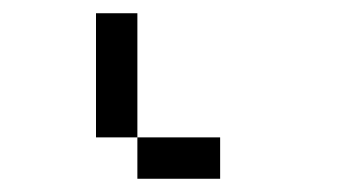

<svg xmlns="http://www.w3.org/2000/svg" viewBox="-20 -145 540 290"><path d="M312.5 125V62.5H187.5V125ZM187.5 62.5V-125H125V62.5Z"/></svg>

Font: Unifont
Style: Regular
Weight: 500
Version: Version 15.1.04